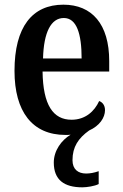

<svg xmlns="http://www.w3.org/2000/svg" viewBox="-20 -567 525 821"><path d="M332 234C351 234 385 229 402 220V165C382 172 365 175 348 175C314 175 290 157 290 118C290 61 315 24 361 -9C406 -29 429 -64 429 -96C429 -117 418 -130 404 -135C384 -91 345 -55 286 -55C207 -55 164 -118 162 -261H447V-306C447 -464 373 -547 251 -547C118 -547 42 -452 42 -264C42 -90 118 10 260 10C268 10 275 10 282 9C243 32 210 77 210 128C210 202 254 234 332 234ZM164 -317C167 -429 198 -490 253 -490C308 -490 329 -422 329 -317Z"/></svg>

Font: Noto Serif Condensed Semi
Style: Regular
Weight: 600
Width: 3
Designer: Monotype Design Team
Foundry: Monotype Imaging Inc.
Version: Version 1.002